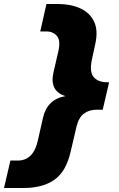

<svg xmlns="http://www.w3.org/2000/svg" viewBox="-109 -746 595 959"><path d="M-89 193 -57 56H-21Q58 56 80 -44L106 -159Q127 -250 218 -266Q137 -291 158 -384L182 -488Q195 -542 176 -565.5Q157 -589 122 -589H92L123 -726H181Q244 -726 291.5 -704.5Q339 -683 360.5 -639Q382 -595 367 -527L350 -448Q337 -388 358.5 -361.5Q380 -335 429 -335H436L404 -198H374Q336 -198 310 -178.5Q284 -159 273 -113L244 11Q222 109 164 151Q106 193 8 193Z"/></svg>

Font: Work Sans Black
Style: Italic
Weight: 900
Italic angle: -13°
Designer: Wei Huang
Foundry: Wei Huang
Version: Version 2.009; ttfautohint (v1.8.3)